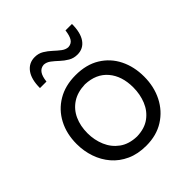

<svg xmlns="http://www.w3.org/2000/svg" viewBox="-210 -898 1047 1047"><g transform="rotate(-45 313.5 -374.5)"><path d="M315.8 -60Q255.3 -61.6 215.7 -90.4Q176.2 -119.1 156.6 -165.1Q137 -211.1 137 -263.8Q137 -319.3 157 -363.5Q176.9 -407.7 216.9 -434.1Q256.8 -460.4 315.8 -462.2Q399.4 -459.1 445.1 -405.3Q490.7 -351.6 490.7 -263.8Q490.7 -210.9 472.1 -164.9Q453.5 -118.9 414.7 -90.3Q375.9 -61.6 315.8 -60ZM316.1 11.5Q395.4 11.5 453.3 -25.2Q511.1 -61.8 542.7 -124.2Q574.2 -186.6 574.2 -263.8Q574.2 -340.2 543.8 -401.4Q513.3 -462.6 455.3 -498.2Q397.3 -533.8 314.8 -533.8Q234.8 -533.8 176.1 -498.8Q117.4 -463.9 85.5 -402.9Q53.6 -342 53.6 -263.8Q53.6 -209.2 70.6 -159.6Q87.6 -110 120.6 -71.6Q153.6 -33.2 202.6 -10.9Q251.6 11.5 316.1 11.5ZM402.2 -605.4Q447.3 -605.4 473 -641.4Q498.6 -677.5 498.6 -745H448.7Q444.3 -708.2 432.3 -689.5Q420.2 -670.8 395.5 -669.2Q375.7 -670.2 357.5 -684.2Q339.4 -698.1 320.1 -716Q300.9 -733.9 278.4 -747.5Q255.9 -761.1 227.4 -761.1Q181.5 -761.1 154.7 -724.8Q128 -688.6 128 -621.1H178.1Q182.1 -658.1 195.4 -676.7Q208.6 -695.2 232.7 -696.9Q253.3 -695.8 271.4 -681.9Q289.6 -668 308.6 -650.1Q327.7 -632.2 350.5 -618.8Q373.2 -605.4 402.2 -605.4Z"/></g></svg>

Font: Pinar FD VF
Style: Regular
Weight: 300
Designer: Amin Abedi
Version: Version 2.000